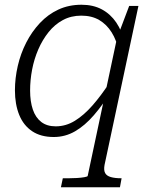

<svg xmlns="http://www.w3.org/2000/svg" viewBox="-20 -567 634 810"><path d="M237 223 245 185H272Q286 185 304 184Q322 183 336 180.5Q350 178 350 175L476 -418L480 -423L525 -542H564L421 129Q417 151 423.5 163Q430 175 447.5 180Q465 185 490 185H493L486 223ZM506 -386 481 -352Q472 -397 451 -430.5Q430 -464 398.5 -482.5Q367 -501 323 -501Q280 -501 245.5 -482.5Q211 -464 185 -431.5Q159 -399 141.5 -358.5Q124 -318 115.5 -273.5Q107 -229 107 -185Q107 -139 118.5 -105Q130 -71 154 -52.5Q178 -34 215 -34Q258 -34 296 -57.5Q334 -81 370 -122Q406 -163 442 -218L450 -183Q414 -125 376 -81Q338 -37 296.5 -13Q255 11 207 11Q152 11 115.5 -13.5Q79 -38 61 -82.5Q43 -127 43 -186Q43 -237 55 -289Q67 -341 90.5 -387Q114 -433 148 -469.5Q182 -506 226 -526.5Q270 -547 324 -547Q373 -547 409.5 -527.5Q446 -508 470.5 -472Q495 -436 506 -386Z"/></svg>

Font: Roboto Serif ExtraLight
Style: Italic
Weight: 250
Italic angle: -10°
Designer: Greg Gazdowicz
Foundry: Commercial Type
Version: Version 1.008